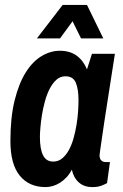

<svg xmlns="http://www.w3.org/2000/svg" viewBox="-20 -743 496 775"><path d="M331.1 -723.1 397 -587.9H307.1L272.9 -657.2L222.2 -587.9H128.9L232.9 -723.1ZM221.2 -538.1Q262.7 -538.1 289.8 -518.1Q316.9 -498 331.1 -462.9L351.1 -525.9H443.8Q426.3 -414.1 412.6 -325.7Q406.7 -287.6 401.1 -251.2Q395.5 -214.8 391.4 -185.5Q387.2 -156.2 384.5 -137.7Q381.8 -119.1 381.8 -117.2Q381.8 -102.1 388.7 -95.5Q395.5 -88.9 405.8 -88.9H423.8L412.1 -3.9Q402.8 1.5 388.4 6.8Q374 12.2 353 12.2Q319.8 12.2 298.6 -6.3Q277.3 -24.9 270 -58.1Q260.3 -39.6 247.6 -26.4Q234.9 -13.2 220.9 -4.6Q207 3.9 192.4 8.1Q177.7 12.2 164.1 12.2Q97.2 12.2 59.6 -34.2Q22 -80.6 22 -173.8Q22 -269 39.1 -337.9Q56.2 -406.7 84.2 -451.2Q112.3 -495.6 148.2 -516.8Q184.1 -538.1 221.2 -538.1ZM194.8 -90.8Q215.8 -90.8 231.4 -104Q247.1 -117.2 258.5 -138.4Q270 -159.7 277.3 -186.5Q284.7 -213.4 289.1 -240.7Q293.5 -268.1 295.2 -293.7Q296.9 -319.3 296.9 -337.9Q296.9 -383.8 285.9 -409.4Q274.9 -435.1 244.1 -435.1Q223.1 -435.1 207.5 -420.9Q191.9 -406.7 180.4 -384.3Q168.9 -361.8 161.4 -334.2Q153.8 -306.6 149.4 -279.3Q145 -252 143.1 -228.3Q141.1 -204.6 141.1 -189.9Q141.1 -141.6 153.8 -116.2Q166.5 -90.8 194.8 -90.8Z"/></svg>

Font: Archivo Narrow
Style: Bold Italic
Weight: 700
Italic angle: -8°
Designer: Hector Gatti
Foundry: Hector Gatti
Version: 1.002; ttfautohint (v0.8)